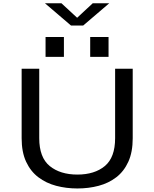

<svg xmlns="http://www.w3.org/2000/svg" viewBox="-20 -1108 915 1140"><path d="M439.5 11Q373 11 313.5 -4.8Q254 -20.5 207.8 -55.5Q161.5 -90.5 135 -147.8Q108.5 -205 108.5 -287V-700H213V-287.5Q213 -173 275.2 -122.2Q337.5 -71.5 439.5 -71.5Q541.5 -71.5 602.5 -122.2Q663.5 -173 663.5 -287.5V-700H768V-287Q768 -205 742 -147.8Q716 -90.5 670.5 -55.5Q625 -20.5 565.8 -4.8Q506.5 11 439.5 11ZM250.5 -888.5H359.5V-770.5H250.5ZM515.5 -888.5H624.5V-770.5H515.5ZM247 -1088.5H345L438 -1002.5L530.5 -1088.5H628.5L474 -956.5H401.5Z"/></svg>

Font: Trispace SemiExpanded
Style: Regular
Weight: 400
Width: 6
Designer: Tyler Finck
Foundry: Etcetera Type Company
Version: Version 1.210; ttfautohint (v1.8.3)